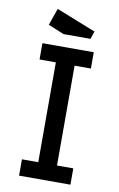

<svg xmlns="http://www.w3.org/2000/svg" viewBox="-92 -877 576 928"><g transform="rotate(10 196.0 -413.0)"><path d="M70 -650H322V-570H242V-80H322V0H70V-80H150V-570H70ZM85 -743 114 -826 308 -749 295 -711H163Z"/></g></svg>

Font: Graduate
Style: Regular
Weight: 400
Version: Version 1.001